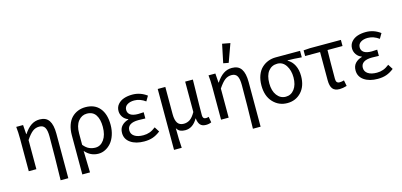

<svg xmlns="http://www.w3.org/2000/svg" viewBox="-78 -1308 4244 2025"><g transform="rotate(-15 2044.0 -296.0)"><path d="M381.8 179.2Q388.2 -79.6 388.2 -296.9Q388.2 -365.2 369.9 -395.5Q351.6 -425.8 309.1 -425.8Q269 -425.8 237.3 -402.1Q205.6 -378.4 165 -317.9V0H82V-353Q82 -426.8 75.2 -485.8H149.9L157.2 -384.8H160.2Q198.2 -442.4 239.5 -470.2Q280.8 -498 333 -498Q402.3 -498 434.1 -450.7Q465.8 -403.3 465.8 -308.1V179.2Z M618.7 179.2V-248Q618.7 -309.6 635.3 -358.2Q651.9 -406.7 681.4 -436.8Q710.9 -466.8 749.3 -482.4Q787.6 -498 832.5 -498Q933.6 -498 988 -432.4Q1042.5 -366.7 1042.5 -250Q1042.5 -189.9 1025.6 -139.6Q1008.8 -89.4 980.7 -56.6Q952.6 -23.9 916.7 -5.9Q880.9 12.2 842.3 12.2Q755.4 12.2 696.3 -57.1Q699.2 31.7 702.6 179.2ZM827.6 -58.1Q883.3 -58.1 920.4 -110.1Q957.5 -162.1 957.5 -250Q957.5 -333.5 926 -380.9Q894.5 -428.2 829.6 -428.2Q773.4 -428.2 735.6 -381.1Q697.8 -334 697.8 -247.1V-123Q728.5 -85.4 760.3 -71.8Q792 -58.1 827.6 -58.1Z M1341.3 12.2Q1250 12.2 1193.1 -27.1Q1136.2 -66.4 1136.2 -133.8Q1136.2 -183.1 1164.1 -212.6Q1191.9 -242.2 1237.3 -254.9V-258.8Q1201.2 -272 1180.7 -302Q1160.2 -332 1160.2 -367.2Q1160.2 -410.2 1186.3 -440.4Q1212.4 -470.7 1253.2 -484.4Q1293.9 -498 1345.2 -498Q1430.7 -498 1502.4 -444.8L1470.2 -390.1Q1411.6 -433.1 1348.1 -433.1Q1301.3 -433.1 1271.2 -413.3Q1241.2 -393.6 1241.2 -357.9Q1241.2 -323.2 1268.8 -303.7Q1296.4 -284.2 1353.5 -284.2Q1377.4 -284.2 1413.6 -287.1V-219.2Q1385.7 -221.2 1338.4 -221.2Q1278.8 -221.2 1248 -200.7Q1217.3 -180.2 1217.3 -141.1Q1217.3 -100.1 1252.2 -76.7Q1287.1 -53.2 1349.1 -53.2Q1386.2 -53.2 1418.2 -64.7Q1450.2 -76.2 1484.4 -103L1518.6 -48.8Q1475.1 -15.1 1434.3 -1.5Q1393.6 12.2 1341.3 12.2Z M1620.1 179.2V-485.8H1703.1V-189Q1703.1 -124 1724.4 -92Q1745.6 -60.1 1792 -60.1Q1828.6 -60.1 1858.6 -79.6Q1888.7 -99.1 1919.9 -153.8V-485.8H2003.9Q2003.4 -441.9 2001.7 -359.6Q2000 -277.3 1999 -212.6Q1998 -147.9 1998 -96.2Q1998 -57.1 2033.2 -57.1Q2045.9 -57.1 2063 -63L2074.2 0Q2048.8 12.2 2015.1 12.2Q1974.1 12.2 1953.4 -10.5Q1932.6 -33.2 1927.2 -82H1925.3Q1873 9.8 1790 9.8Q1757.8 9.8 1735.4 -0.2Q1712.9 -10.3 1697.3 -37.1Q1697.3 89.4 1704.1 179.2Z M2481.4 179.2Q2487.8 -79.6 2487.8 -296.9Q2487.8 -365.2 2469.5 -395.5Q2451.2 -425.8 2408.7 -425.8Q2368.7 -425.8 2336.9 -402.1Q2305.2 -378.4 2264.6 -317.9V0H2181.6V-353Q2181.6 -426.8 2174.8 -485.8H2249.5L2256.8 -384.8H2259.8Q2297.9 -442.4 2339.1 -470.2Q2380.4 -498 2432.6 -498Q2502 -498 2533.7 -450.7Q2565.4 -403.3 2565.4 -308.1V179.2ZM2414.6 -558.1 2357.4 -568.8 2399.4 -771 2485.8 -754.9Z M2904.3 12.2Q2811.5 12.2 2748.8 -54.7Q2686 -121.6 2686 -237.8Q2686 -299.3 2704.3 -347.9Q2722.7 -396.5 2754.2 -426Q2785.6 -455.6 2824.7 -470.7Q2863.8 -485.8 2908.2 -485.8H3174.3V-415Q3085.9 -422.9 3021 -422.9V-418.9Q3066.4 -394 3091.3 -344.2Q3116.2 -294.4 3116.2 -227.1Q3116.2 -116.7 3056.2 -52.2Q2996.1 12.2 2904.3 12.2ZM2905.3 -57.1Q2962.9 -57.1 2999 -105.2Q3035.2 -153.3 3035.2 -233.9Q3035.2 -310.5 3000.5 -363.8Q2965.8 -417 2906.2 -417Q2845.7 -417 2808.8 -371.1Q2772 -325.2 2772 -237.8Q2772 -155.8 2809.3 -106.4Q2846.7 -57.1 2905.3 -57.1Z M3475.1 12.2Q3420.4 12.2 3397.7 -18.1Q3375 -48.3 3375 -110.8V-418.9H3211.9V-481L3282.2 -485.8H3620.1V-418.9H3456.1Q3453.1 -309.1 3453.1 -105Q3453.1 -79.6 3462.9 -68.4Q3472.7 -57.1 3493.2 -57.1Q3515.1 -57.1 3541 -64.9L3553.2 -1Q3508.3 12.2 3475.1 12.2Z M3891.1 12.2Q3799.8 12.2 3742.9 -27.1Q3686 -66.4 3686 -133.8Q3686 -183.1 3713.9 -212.6Q3741.7 -242.2 3787.1 -254.9V-258.8Q3751 -272 3730.5 -302Q3710 -332 3710 -367.2Q3710 -410.2 3736.1 -440.4Q3762.2 -470.7 3803 -484.4Q3843.8 -498 3895 -498Q3980.5 -498 4052.2 -444.8L4020 -390.1Q3961.4 -433.1 3897.9 -433.1Q3851.1 -433.1 3821 -413.3Q3791 -393.6 3791 -357.9Q3791 -323.2 3818.6 -303.7Q3846.2 -284.2 3903.3 -284.2Q3927.2 -284.2 3963.4 -287.1V-219.2Q3935.5 -221.2 3888.2 -221.2Q3828.6 -221.2 3797.9 -200.7Q3767.1 -180.2 3767.1 -141.1Q3767.1 -100.1 3802 -76.7Q3836.9 -53.2 3898.9 -53.2Q3936 -53.2 3968 -64.7Q4000 -76.2 4034.2 -103L4068.4 -48.8Q4024.9 -15.1 3984.1 -1.5Q3943.4 12.2 3891.1 12.2Z"/></g></svg>

Font: Source Sans Pro
Style: Regular
Weight: 400
Designer: Paul D. Hunt
Foundry: Adobe Systems Incorporated
Version: Version 3.006;hotconv 1.0.111;makeotfexe 2.5.65597